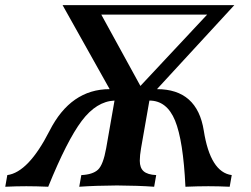

<svg xmlns="http://www.w3.org/2000/svg" viewBox="-20 -711 956 731"><path d="M854.5 0Q811.5 -2 773.4 -2Q734.9 -2 686 0Q677.7 -175.8 646.5 -252Q615.2 -328.1 548.8 -328.1L517.1 -147Q512.2 -118.7 512.2 -99.1Q512.2 -71.8 527.1 -58.8Q542 -45.9 574.7 -44.4L566.9 0Q506.3 -4.4 425.3 -4.9Q344.2 -4.4 281.7 0L289.6 -44.4Q333 -46.4 353 -64.9Q373 -83.5 384.3 -147L416 -328.1Q347.2 -325.2 291 -250.5Q234.9 -175.8 163.6 0Q117.2 -2 80.1 -2Q42.5 -2 0 0L7.8 -44.4Q88.4 -55.2 168.9 -213.4Q249.5 -371.6 397.5 -371.6L218.3 -691.4H872.1L577.6 -371.6Q731 -371.6 755.9 -213.4Q780.8 -55.2 862.3 -44.4ZM514.6 -383.8 768.6 -655.3H365.7Z"/></svg>

Font: Kelvinch
Style: Bold Italic
Weight: 700
Italic angle: -10°
Designer: Paul James Miller
Foundry: High-Logic / Made with FontCreator
Version: Version 3.30 September 23, 2016